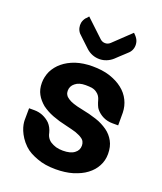

<svg xmlns="http://www.w3.org/2000/svg" viewBox="-140 -841 794 940"><g transform="rotate(20 257.0 -370.5)"><path d="M407.7 -655.3Q407.2 -654.8 401.4 -649.2Q395.5 -643.6 386.5 -635.3Q377.4 -627 366.9 -617.2Q356.4 -607.4 346.7 -598.1Q332.5 -585.4 314.9 -578.4Q297.4 -571.3 278.3 -571.3Q259.3 -571.3 241.7 -578.1Q224.1 -585 210 -597.7Q200.2 -606.9 189.2 -617.2Q178.2 -627.4 169.2 -636Q160.2 -644.5 154.1 -650.4Q147.9 -656.2 147.5 -656.7Q138.2 -668 135 -681.6Q131.8 -695.3 134.3 -708.5Q137.2 -722.7 147.5 -735.8Q148.9 -737.3 149.9 -737.8L161.1 -750.5L252.4 -664.6Q263.7 -654.3 278.3 -654.3Q293 -654.3 304.2 -664.6L394.5 -750.5L406.7 -737.8Q408.2 -736.3 408.2 -735.8Q418.9 -722.7 421.4 -708.5Q424.3 -694.3 420.9 -680.4Q417.5 -666.5 407.7 -655.3ZM462.9 -214.8Q478 -187.5 478 -148.9Q478 -114.3 462.4 -85.9Q447.8 -57.6 418.9 -36.1Q404.8 -25.4 387.7 -17.3Q370.6 -9.3 350.6 -2.9Q311 8.8 261.2 8.8Q205.1 8.8 164.6 -6.8Q144 -14.2 126.5 -23.7Q108.9 -33.2 94.7 -46.9Q77.6 -63.5 66.4 -80.8Q55.2 -98.1 48.8 -114Q42.5 -129.9 40 -143.1Q37.6 -156.2 37.6 -165L38.1 -227.5H65.9Q89.8 -227.5 110.8 -218.5Q131.8 -209.5 147.9 -193.8Q165 -175.3 171.9 -148.4Q172.9 -143.6 174.3 -138.7Q175.8 -133.8 177.7 -130.4Q185.1 -115.7 198.2 -106.9Q210.9 -98.6 228 -93.3Q244.6 -88.9 263.7 -88.9Q303.7 -88.9 323.7 -104.5Q343.8 -119.1 343.8 -143.6Q343.8 -154.8 339.4 -163.6Q335.4 -172.9 323.7 -180.2Q317.4 -184.6 309.3 -188.2Q301.3 -191.9 291 -195.8Q280.8 -199.2 267.3 -202.4Q253.9 -205.6 238.3 -209.5Q217.8 -213.9 199.7 -219.2Q181.6 -224.6 164.6 -231Q147.9 -237.3 133.3 -245.4Q118.7 -253.4 106 -262.7Q94.2 -272.5 84.5 -283.7Q74.7 -294.9 67.9 -307.6Q54.2 -332 54.2 -366.2Q54.2 -397.5 67.9 -427.7Q83 -457.5 108.4 -478.5Q135.3 -501 173.8 -514.2Q212.9 -526.9 260.3 -526.9Q312 -526.9 350.6 -514.6Q370.6 -507.8 387.5 -499.3Q404.3 -490.7 418.5 -479.5Q446.3 -458 461.4 -427.2Q475.6 -398.4 476.6 -364.3V-297.9H447.3Q420.4 -297.9 398.2 -308.6Q376 -319.3 360.8 -337.9Q358.4 -340.3 355.7 -345.2Q353 -350.1 350.6 -356.2Q348.1 -362.3 345.9 -368.7Q343.8 -375 342.3 -380.9Q339.8 -390.6 334.2 -399.7Q328.6 -408.7 318.8 -415.5Q307.6 -423.8 293.9 -426.3Q280.3 -428.7 259.8 -428.7Q225.1 -428.7 206.1 -412.6Q186.5 -397.5 186.5 -372.6Q186.5 -360.8 191.9 -352.5Q196.3 -343.8 208 -336.4Q213.4 -332.5 220.7 -329.1Q228 -325.7 237.8 -322.3Q247.1 -319.3 258.3 -316.4Q269.5 -313.5 282.7 -311Q323.7 -303.2 360.8 -291Q378.9 -285.2 394 -277.3Q409.2 -269.5 422.4 -260.3Q435.5 -251 445.6 -239.5Q455.6 -228 462.9 -214.8Z"/></g></svg>

Font: Millunium
Style: Bold
Weight: 700
Designer: kolcsarzsolt
Foundry: Kolcsar Szilard Zsolt
Version: Version 2.000980; 2016